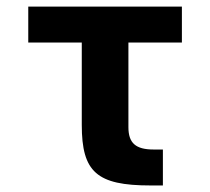

<svg xmlns="http://www.w3.org/2000/svg" viewBox="-20 -567 642 587"><path d="M439.9 0H478V-109.9H449.7C395 -109.9 372.6 -129.4 372.6 -178.2V-437H536.1V-546.9H66.4V-437H230V-185.1C230 -41 275.9 0 439.9 0Z"/></svg>

Font: Hack
Style: Bold
Weight: 700
Monospace: yes
Designer: Christopher Simpkins
Foundry: Christopher Simpkins
Version: Version 2.010